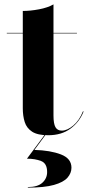

<svg xmlns="http://www.w3.org/2000/svg" viewBox="-20 -610 409 876"><path d="M195 175Q195 135.5 167.8 124.8Q140.5 114 103 114L188 -0.5H192L137 74Q209.5 76 257.8 94.5Q306 113 306 155Q306 180 287.8 200.8Q269.5 221.5 226 233.8Q182.5 246 107 246V243.5Q151.5 243.5 173.2 223.8Q195 204 195 175ZM361.5 -101.5Q343 -54 302 -23.5Q261 7 200 7Q151.5 7 126.5 -9.2Q101.5 -25.5 92.8 -53.2Q84 -81 84 -116V-457.5H11V-460H84V-560Q118 -560 158 -567.5Q198 -575 224 -590V-460H331V-457.5H224V-83Q224 -45.5 233 -29.8Q242 -14 262 -14Q286.5 -14 314.2 -37.2Q342 -60.5 358.5 -102Z"/></svg>

Font: Bodoni* 72pt
Style: Bold
Weight: 700
Version: Version 2.3